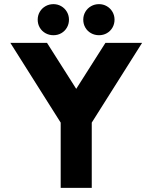

<svg xmlns="http://www.w3.org/2000/svg" viewBox="-20 -907 736 927"><path d="M666 -700 423 -315V0H273V-315L30 -700H207L348 -478L489 -700ZM238 -737Q217 -737 199.5 -746.8Q182 -756.5 172 -773.8Q162 -791 162 -812Q162 -832.5 172 -849.8Q182 -867 199.5 -877Q217 -887 238 -887Q258.5 -887 275.8 -877Q293 -867 303 -849.8Q313 -832.5 313 -812Q313 -791 303 -773.8Q293 -756.5 276 -746.8Q259 -737 238 -737ZM458 -737Q437 -737 419.5 -746.8Q402 -756.5 392 -773.8Q382 -791 382 -812Q382 -832.5 392 -849.8Q402 -867 419.5 -877Q437 -887 458 -887Q478.5 -887 495.8 -877Q513 -867 523 -849.8Q533 -832.5 533 -812Q533 -791 523 -773.8Q513 -756.5 496 -746.8Q479 -737 458 -737Z"/></svg>

Font: Urbanist
Style: Regular
Weight: 400
Designer: Corey Hu
Foundry: Corey Hu
Version: Version 1.2; befe77262ef67d88f1d94aa3d2e49ef1327b4483